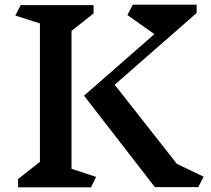

<svg xmlns="http://www.w3.org/2000/svg" viewBox="-20 -808 909 827"><path d="M394 -46 372 -1H58V-37L152 -111V-707L46 -741L69 -786H383V-750L288 -675V-81ZM834 -2H647L342 -396L645 -661L529 -743L552 -788H827V-752L474 -443L742 -102L857 -47Z"/></svg>

Font: Inknut Antiqua Medium
Style: Regular
Weight: 500
Designer: Claus Eggers Sørensen
Foundry: Claus Eggers Sørensen
Version: Version 1.003; ttfautohint (v1.8.2) -l 8 -r 50 -G 200 -x 14 